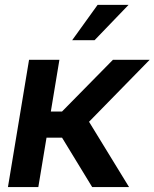

<svg xmlns="http://www.w3.org/2000/svg" viewBox="-20 -758 626 778"><path d="M12.2 0 97.7 -515.6H220.7L186 -306.2H231.4L437.5 -515.6H586.4L340.8 -264.6L502.9 0H353.5L231.4 -200.2H168.5L135.3 0ZM272.5 -595.2 375.5 -738.3H501L363.3 -595.2Z"/></svg>

Font: Inter Display SemiBold
Style: Italic
Weight: 600
Italic angle: -9.39999°
Designer: Rasmus Andersson
Foundry: rsms
Version: Version 4.000;git-a52131595